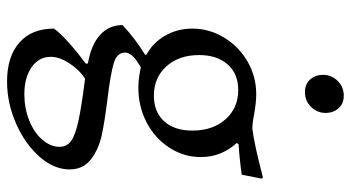

<svg xmlns="http://www.w3.org/2000/svg" viewBox="-245 -507 994 544"><g transform="rotate(90 252.0 -235.0)"><path d="M171 -137Q148 -124 138.5 -113.5Q129 -103 129 -92Q129 -69 160 -60Q191 -51 257 -43Q322 -35 362 -26.5Q402 -18 431 4Q460 26 460 65Q460 109 424 150Q388 191 330 216.5Q272 242 211 242Q140 242 100.5 207Q61 172 61 109Q74 91 101.5 66.5Q129 42 160 19V13Q107 4 79 -21.5Q51 -47 51 -85Q89 -121 135 -149V-153Q101 -171 81 -206Q61 -241 61 -283Q61 -331 86.5 -373Q112 -415 154.5 -439.5Q197 -464 247 -464Q270 -464 304 -458Q329 -453 345 -453Q387 -458 483 -483L486 -479L475 -423Q435 -417 389 -414L385 -409Q425 -365 425 -307Q425 -259 398.5 -218Q372 -177 327 -153.5Q282 -130 228 -130Q203 -130 171 -137ZM350 -283Q350 -341 318 -377Q286 -413 235 -413Q189 -413 162.5 -383Q136 -353 136 -302Q136 -245 168 -209.5Q200 -174 251 -174Q297 -174 323.5 -203Q350 -232 350 -283ZM396 93Q396 73 380 61Q364 49 323.5 40Q283 31 203 21Q177 38 159 66Q141 94 141 118Q141 152 170.5 172.5Q200 193 247 193Q286 193 320.5 179.5Q355 166 375.5 142.5Q396 119 396 93ZM192 -653Q192 -677 209 -694.5Q226 -712 251 -712Q274 -712 287 -697Q300 -682 300 -661Q300 -637 283 -619.5Q266 -602 241 -602Q218 -602 205 -617Q192 -632 192 -653Z"/></g></svg>

Font: Sahitya
Style: Regular
Weight: 400
Designer: Juan Pablo del Peral
Foundry: Juan Pablo del Peral (http://www.huertatipografica.com)
Version: Version 1.001;PS 001.000;hotconv 1.0.70;makeotf.lib2.5.58329